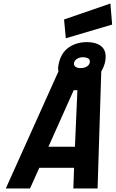

<svg xmlns="http://www.w3.org/2000/svg" viewBox="-20 -1074 659 1094"><path d="M355 -856 345 -963 609 -1054 619 -934ZM582 -751Q582 -733 578 -717Q570 -688 557 -667L536 0H398L402 -118H204L151 0H13L313 -667Q311 -677 311 -684Q311 -697 316 -717Q330 -775 373 -804.5Q416 -834 476 -834Q524 -834 553 -813.5Q582 -793 582 -751ZM439 -686Q462 -686 477 -696.5Q492 -707 492 -724Q492 -737 480 -742.5Q468 -748 454 -748Q434 -748 420 -739.5Q406 -731 402 -717Q399 -703 409 -694.5Q419 -686 439 -686ZM421 -560H400L256 -238H407Z"/></svg>

Font: Cairo
Style: Bold Italic
Weight: 700
Italic angle: -13°
Designer: Mohamed Gaber, Accademia di Belle Arti di Urbino and others
Foundry: Kief Type Foundry, Accademia di Belle Arti di Urbino and others
Version: Version 3.011